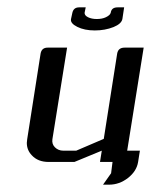

<svg xmlns="http://www.w3.org/2000/svg" viewBox="-20 -442 414 524"><path d="M53.2 -52.2Q53.2 -55.2 54.2 -62L90.8 -295.9Q93.8 -312 109.9 -312H163.1L123 -62Q121.1 -48.8 129.9 -40Q139.2 -30.8 152.8 -30.8H188L263.2 -63L299.8 -295.9Q302.7 -312 319.8 -312H372.1L327.1 -30.8H361.8L356.9 0Q353 24.9 329.6 43.5Q305.7 62 277.8 62H261.2L283.2 30.8L287.1 0H252.9L257.8 -30.8L183.1 0H112.8Q83.5 0 66.9 -18.1Q53.2 -32.2 53.2 -52.2ZM173.8 -390.1 177.2 -405.8Q180.2 -421.9 195.8 -421.9H213.9L210.9 -407.2Q210.4 -399.9 220.2 -395Q230 -390.1 244.1 -390.1Q258.8 -390.1 269 -395Q280.3 -400.4 282.2 -407.2Q284.2 -421.9 300.8 -421.9H318.8L314 -390.1Q311.5 -377 290 -368.2Q266.6 -358.9 238.8 -358.9Q210.4 -358.9 190.9 -368.7Q171.4 -378.4 173.8 -390.1Z"/></svg>

Font: Hhenum
Style: Italic
Weight: 400
Designer: T. Christopher White
Version: Version 1.0